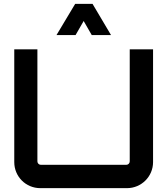

<svg xmlns="http://www.w3.org/2000/svg" viewBox="-20 -976 868 996"><path d="M372 -794 414 -867 456 -794H556L460 -956H370L273 -794ZM189 0H639C713 0 774 -60 774 -135V-720H653V-139C653 -129 645 -121 635 -121H192C182 -121 174 -129 174 -139V-720H54V-135C54 -60 114 0 189 0Z"/></svg>

Font: Orbitron SemiBold
Style: Regular
Weight: 600
Designer: Matt McInerney
Foundry: The League of Moveable Type
Version: Version 2.001